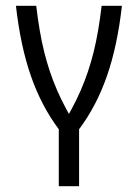

<svg xmlns="http://www.w3.org/2000/svg" viewBox="-20 -645 478 665"><path d="M332 -625H402.3Q386.7 -486.3 350.6 -382.3Q314.5 -278.3 253.9 -197.3H187.5Q232.4 -269.5 259.8 -332.5Q287.1 -395.5 304.2 -464.4Q321.3 -533.2 332 -625ZM183.6 -197.3H253.9V0H183.6ZM35.2 -625H105.5Q116.2 -533.2 133.3 -464.4Q150.4 -395.5 177.7 -332.5Q205.1 -269.5 250 -197.3H183.6Q123 -278.3 86.9 -382.3Q50.8 -486.3 35.2 -625Z"/></svg>

Font: Sudo Var
Style: Regular
Weight: 400
Monospace: yes
Designer: Jens Kutilek
Foundry: Jens Kutilek
Version: Version 0.065;FEAKit 1.0